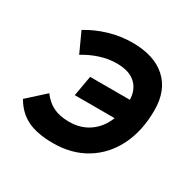

<svg xmlns="http://www.w3.org/2000/svg" viewBox="-122 -665 831 813"><g transform="rotate(30 293.0 -258.5)"><path d="M227.1 9.8Q149.4 9.8 101.6 -13.7Q53.7 -37.1 23.9 -88.9L108.4 -165.5Q132.8 -132.8 164.1 -117.7Q195.3 -102.5 240.7 -102.5Q297.9 -102.5 339.4 -131.8Q380.9 -161.1 400.9 -212.4H206.1L223.6 -312H418Q416.5 -361.3 385.3 -389.6Q354 -418 293.9 -418Q252 -418 210.9 -404.3Q169.9 -390.6 136.7 -369.6L92.8 -465.8Q138.2 -494.1 194.1 -510.7Q250 -527.3 308.1 -527.3Q414.1 -527.3 472.2 -474.6Q530.3 -421.9 530.3 -325.7Q530.3 -224.1 492.7 -148.9Q455.1 -73.7 387 -32Q318.8 9.8 227.1 9.8Z"/></g></svg>

Font: Cascadia Mono NF SemiBold
Style: Italic
Weight: 600
Italic angle: -10°
Monospace: yes
Designer: Aaron Bell
Foundry: Saja Typeworks
Version: Version 2404.023; ttfautohint (v1.8.4)